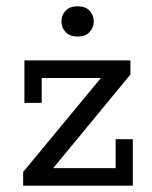

<svg xmlns="http://www.w3.org/2000/svg" viewBox="-20 -588 481 608"><path d="M53.3 0V-43.4L318.7 -364.1L330 -341H112.1V-262.3H57.3V-396.7H393V-352.1L128.2 -30.8L119.9 -55.6H346.2V-147.1H400.6V0ZM226.1 -472.2Q200.9 -472.2 187.8 -486.4Q174.6 -500.6 174.6 -520Q174.6 -540.1 187.8 -554.1Q200.9 -568.1 226.1 -568.1Q250.6 -568.1 263.7 -554.1Q276.9 -540.1 276.9 -520Q276.9 -500.6 263.5 -486.4Q250.2 -472.2 226.1 -472.2Z"/></svg>

Font: Rokkitt SemiBold
Style: Regular
Weight: 600
Designer: Vernon Adams
Foundry: Vernon Adams
Version: Version 3.103